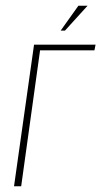

<svg xmlns="http://www.w3.org/2000/svg" viewBox="-20 -651 354 671"><path d="M29 0 99 -495H314L310 -475H120L54 0ZM192 -544 254 -631H286L207 -544Z"/></svg>

Font: Alumni Sans Thin
Style: Italic
Weight: 100
Italic angle: -8°
Designer: Robert E. Leuschke
Foundry: Robert E. Leuschke
Version: Version 1.016